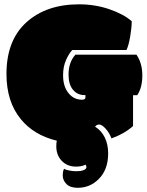

<svg xmlns="http://www.w3.org/2000/svg" viewBox="-20 -666 696 911"><path d="M337.9 -406.7H627.4Q655.3 -366.2 655.3 -308.3Q655.3 -250.5 631.3 -214.4H611.3V-67.9Q568.8 -30.3 508.8 -9.3Q499 -36.1 481 -55.7Q462.9 -75.2 450.7 -75.2Q438.5 -75.2 431.2 -64.9Q461.4 -46.4 477.3 -13.4Q493.2 19.5 493.2 61.5Q493.2 139.6 447.8 184.1Q406.7 225.1 348.6 225.1Q313.5 225.1 295.7 207.5Q277.8 189.9 277.8 167.2Q277.8 144.5 284.2 134.8Q289.6 139.2 307.1 142.8Q324.7 146.5 343.8 146.5Q362.8 146.5 376.5 141.4Q390.1 136.2 390.1 126.5Q390.1 122.1 386.2 115.2Q368.2 124.5 340.8 124.5Q299.3 124.5 273.2 97.4Q247.1 70.3 247.1 28.3Q247.1 11.7 249.5 1.5Q141.6 -24.4 79.6 -99.6Q10.7 -182.6 10.7 -314.9Q10.7 -474.6 105.2 -560.1Q199.7 -645.5 355 -645.5Q430.7 -645.5 498 -622.6Q565.4 -599.6 605 -565.4Q605 -536.1 597.9 -493.7Q590.8 -451.2 580.1 -428.7H322.8Q307.1 -412.1 293.2 -380.9Q279.3 -349.6 279.3 -309.1Q279.3 -253.4 307.1 -221.7Q331.5 -192.9 369.6 -192.9Q385.3 -192.9 385.3 -203.6V-214.8H379.9Q347.7 -214.8 326.4 -240Q305.2 -265.1 305.2 -312Q305.2 -370.6 337.9 -406.7Z"/></svg>

Font: Modak
Style: Regular
Weight: 400
Version: Version 1.036;PS Version 1.000;hotconv 1.0.79;makeotf.lib2.5